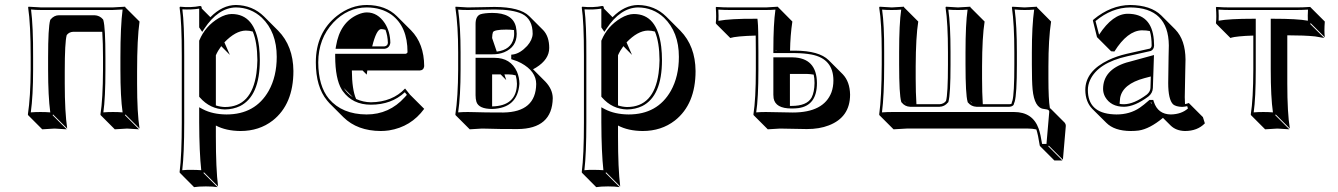

<svg xmlns="http://www.w3.org/2000/svg" viewBox="-20 -459 5366 770"><path d="M529.8 -172.4V-122.6Q529.8 -6.3 539.6 56.6L482.9 0L481 2.9L537.6 59.6Q535.6 59.6 489.7 56.6Q489.7 56.6 440.4 59.6L383.8 2.9L382.8 0Q392.6 -61 393.1 -179.2V-229Q393.1 -284.7 390.1 -331.5H273.4Q256.8 -330.6 247.6 -318.4Q239.7 -291 239.7 -172.4V-123.5Q239.7 -10.3 249.5 56.6L192.9 0L190.9 2.9L247.6 59.6Q245.6 59.6 198.7 56.6Q198.7 56.6 149.4 59.6L92.8 2.9L91.8 0Q102.5 -70.3 103 -180.2V-229Q103 -361.8 92.8 -429.2L94.2 -432.1Q96.2 -432.1 146 -429.2H430.2Q430.2 -429.2 481.9 -432.1L482.9 -429.2L539.6 -372.6Q529.8 -303.7 529.8 -172.4ZM462.9 -229Q462.9 -353.5 471.7 -420.9Q452.1 -419.4 430.2 -418.9H146Q123 -418.9 104.5 -420.9Q113.3 -353 112.8 -229V-180.2Q112.8 -74.7 103.5 -8.3Q120.6 -9.8 142.1 -9.8Q165 -9.8 181.6 -8.3Q172.9 -72.8 172.9 -180.2V-229Q172.9 -348.1 181.2 -377.9L182.1 -379.9L183.1 -381.3Q197.3 -397.9 216.8 -397.9H358.9Q379.9 -397 393.1 -381.3L394 -379.4L394.5 -377.9Q402.8 -348.6 402.8 -229V-179.2Q402.8 -65.4 394.5 -8.3Q411.1 -9.8 433.1 -9.8Q455.1 -9.8 471.7 -8.3Q462.9 -69.3 462.9 -179.2Z M789.1 -352.1 791 -349.1Q791 -349.1 791.5 -349.6ZM993.7 -332.5Q980 -336.4 965.3 -336.4Q924.3 -335.4 879.9 -289.1L901.9 -238.8L867.2 -273.9Q853.5 -255.4 845.7 -237.3V-36.1Q864.3 -30.3 881.8 -29.8Q989.3 -29.8 1008.3 -165Q1011.7 -190.4 1012.2 -217.8Q1011.7 -289.6 993.7 -332.5ZM797.9 -65.4 796.4 -66.9ZM823.7 -390.1Q871.6 -438.5 925.8 -439Q993.2 -438 1039.1 -392.6L1095.7 -335.9Q1155.8 -274.4 1156.7 -174.3Q1156.7 -41 1073.7 24.4Q1019.5 66.4 944.3 66.4Q886.2 65.9 845.7 44.4V88.4Q845.7 217.8 854.5 288.6L797.9 231.9L795.9 234.9L852.5 291.5Q834.5 288.6 805.7 288.6Q776.9 288.6 758.3 291.5L702.1 234.9L700.2 231.9Q709 164.1 709 32.2V-234.9Q709 -373 700.2 -429.2L702.1 -432.1Q746.1 -427.7 782.7 -435.1Q785.6 -434.6 787.1 -433.6Q789.1 -430.2 789.1 -424.8ZM778.8 -349.1V-424.3Q747.1 -419.4 711.4 -421.4Q719.2 -362.3 718.8 -234.9V32.2Q718.8 157.2 710.9 223.6Q730.5 221.7 749 222.2Q768.1 222.2 787.1 223.6Q779.3 152.8 778.8 32.2V-28.8L793.5 -21Q832.5 -0.5 888.2 0Q1003.9 0 1057.6 -94.7Q1089.8 -152.3 1089.8 -231Q1089.8 -330.6 1029.8 -388.2Q986.3 -428.7 925.8 -429.2Q855 -427.7 799.3 -343.8L791 -331.1ZM778.8 -295.9 779.8 -297.9Q803.2 -354 856.9 -386.2Q885.3 -402.8 909.2 -402.8Q1002.9 -402.8 1019 -271.5Q1022 -246.1 1022 -217.8Q1022 -73.7 942.9 -33.7Q915.5 -20.5 881.8 -20Q822.3 -21.5 781.2 -68.4L778.8 -71.3Z M1604.5 -104 1624.5 -79.1 1681.2 -22.5Q1628.4 49.8 1540 64Q1522.9 66.4 1506.8 66.4Q1413.1 65.9 1357.4 11.2L1300.8 -45.4Q1295.4 -51.3 1291.5 -56.2Q1246.6 -110.8 1246.6 -209Q1246.6 -328.1 1331.5 -395.5Q1387.2 -439 1451.2 -439Q1526.9 -438.5 1571.8 -394L1628.4 -337.4Q1680.7 -284.2 1681.2 -193.4Q1679.2 -177.2 1663.1 -176.3H1453.1Q1451.2 -165 1450.7 -159.7L1434.1 -176.3H1391.1Q1391.6 -99.6 1408.2 -62Q1436.5 -49.3 1467.3 -48.8Q1553.7 -49.8 1604.5 -104ZM1525.9 -339.4Q1516.1 -342.3 1507.8 -342.3Q1489.3 -340.3 1472.7 -272.9H1521.5Q1534.7 -274.9 1535.6 -287.1Q1534.7 -315.9 1525.9 -339.4ZM1395.5 -68.8 1358.4 -106Q1366.2 -94.2 1375 -85.4Q1384.8 -75.7 1395.5 -68.8ZM1603.5 -88.9Q1549.8 -39.1 1467.3 -39.1Q1394 -39.1 1354.5 -93.8Q1351.6 -97.7 1350.1 -100.6Q1324.7 -142.6 1324.2 -232.9V-243.2H1606.4Q1613.8 -245.1 1614.3 -250Q1614.3 -352.1 1550.8 -399.4Q1510.3 -428.7 1451.2 -429.2Q1374 -429.2 1316.4 -368.2Q1256.8 -304.2 1256.3 -209Q1256.8 -113.8 1299.3 -62.5Q1352.1 -0.5 1450.2 0Q1541 0 1603 -68.8Q1607.9 -74.2 1611.8 -78.6ZM1325.7 -263.2 1327.6 -274.4Q1343.3 -369.6 1416 -400.9Q1435.5 -409.2 1451.2 -409.2Q1494.6 -409.2 1523.4 -365.7Q1544.9 -332 1545.4 -287.1Q1542 -265.6 1521.5 -263.2Z M1912.6 56.6Q1912.6 56.6 1863.8 59.6L1807.1 2.9L1806.2 0Q1816.9 -70.3 1817.4 -180.2V-249Q1817.4 -356.4 1806.2 -429.2L1807.1 -432.1Q1809.1 -432.1 1856 -429.2Q1877.4 -429.2 1912.1 -430.2Q1944.8 -431.2 1963.4 -431.2Q2065.4 -430.7 2102.1 -394.5L2158.7 -337.9Q2182.6 -312.5 2182.6 -266.6Q2182.6 -220.7 2129.9 -188Q2123 -184.1 2117.7 -181.2L2167 -131.8Q2196.3 -101.1 2196.8 -65.4Q2194.8 57.6 2055.7 58.6Q1974.6 58.6 1937.5 57.1Q1922.9 56.6 1912.6 56.6ZM2041.5 -338.4Q2027.8 -340.3 2010.7 -340.3Q1962.9 -340.3 1957 -330.1Q1954.1 -323.2 1953.6 -306.6L1972.2 -252Q2029.3 -259.3 2040 -305.7Q2042 -314.5 2042 -323.2Q2042 -331.5 2041.5 -338.4ZM2002.9 -160.6 2010.3 -137.7 1987.8 -160.6H1953.6V-32.2Q2051.8 -34.2 2053.2 -123Q2052.7 -141.1 2048.3 -156.7Q2034.7 -160.6 2019.5 -160.6ZM2043 -228 2040 -231V-229Q2042 -228.5 2043 -228ZM1856 -9.8Q1867.7 -9.8 1881.8 -9.3Q1920.4 -7.8 1999 -7.8Q2128.9 -9.8 2130.4 -122.1Q2130.4 -172.9 2069.8 -206.1Q2053.7 -214.8 2037.6 -219.2L2030.3 -221.7V-239.7L2038.6 -240.7Q2066.4 -245.1 2094.2 -274.9Q2115.2 -298.8 2116.2 -323.2Q2116.2 -382.3 2073.7 -403.3Q2036.1 -420.9 1963.4 -420.9Q1945.3 -420.9 1912.6 -419.9Q1877 -418.9 1856 -418.9Q1833.5 -418.9 1817.4 -420.4Q1827.1 -349.6 1827.1 -249V-180.2Q1827.1 -74.7 1817.4 -8.3Q1835 -9.8 1856 -9.8ZM1887.2 -227.1H1963.4Q2027.8 -227.1 2053.2 -171.4Q2063 -148.4 2063 -123Q2056.2 -25.4 1954.1 -22Q1899.9 -22 1890.6 -50.8Q1887.2 -62 1887.2 -77.1ZM1887.2 -241.2V-362.8Q1887.2 -394.5 1907.2 -401.9Q1922.4 -406.7 1954.1 -407.2Q2035.2 -407.2 2048.8 -352.5Q2051.8 -338.9 2052.2 -323.2Q2052.2 -270.5 2002 -249.5Q1980 -240.7 1954.1 -241.2Z M2401.9 -352.1 2403.8 -349.1Q2403.8 -349.1 2404.3 -349.6ZM2606.4 -332.5Q2592.8 -336.4 2578.1 -336.4Q2537.1 -335.4 2492.7 -289.1L2514.6 -238.8L2480 -273.9Q2466.3 -255.4 2458.5 -237.3V-36.1Q2477.1 -30.3 2494.6 -29.8Q2602.1 -29.8 2621.1 -165Q2624.5 -190.4 2625 -217.8Q2624.5 -289.6 2606.4 -332.5ZM2410.6 -65.4 2409.2 -66.9ZM2436.5 -390.1Q2484.4 -438.5 2538.6 -439Q2606 -438 2651.9 -392.6L2708.5 -335.9Q2768.6 -274.4 2769.5 -174.3Q2769.5 -41 2686.5 24.4Q2632.3 66.4 2557.1 66.4Q2499 65.9 2458.5 44.4V88.4Q2458.5 217.8 2467.3 288.6L2410.6 231.9L2408.7 234.9L2465.3 291.5Q2447.3 288.6 2418.5 288.6Q2389.6 288.6 2371.1 291.5L2314.9 234.9L2313 231.9Q2321.8 164.1 2321.8 32.2V-234.9Q2321.8 -373 2313 -429.2L2314.9 -432.1Q2358.9 -427.7 2395.5 -435.1Q2398.4 -434.6 2399.9 -433.6Q2401.9 -430.2 2401.9 -424.8ZM2391.6 -349.1V-424.3Q2359.9 -419.4 2324.2 -421.4Q2332 -362.3 2331.5 -234.9V32.2Q2331.5 157.2 2323.7 223.6Q2343.3 221.7 2361.8 222.2Q2380.9 222.2 2399.9 223.6Q2392.1 152.8 2391.6 32.2V-28.8L2406.2 -21Q2445.3 -0.5 2501 0Q2616.7 0 2670.4 -94.7Q2702.6 -152.3 2702.6 -231Q2702.6 -330.6 2642.6 -388.2Q2599.1 -428.7 2538.6 -429.2Q2467.8 -427.7 2412.1 -343.8L2403.8 -331.1ZM2391.6 -295.9 2392.6 -297.9Q2416 -354 2469.7 -386.2Q2498 -402.8 2522 -402.8Q2615.7 -402.8 2631.8 -271.5Q2634.8 -246.1 2634.8 -217.8Q2634.8 -73.7 2555.7 -33.7Q2528.3 -20.5 2494.6 -20Q2435.1 -21.5 2394 -68.4L2391.6 -71.3Z M3147.9 -34.2Q3151.4 -34.2 3154.3 -34.2Q3216.3 -34.2 3234.9 -67.9Q3246.1 -89.8 3246.6 -126Q3246.6 -145.5 3243.2 -159.7Q3230 -162.1 3214.8 -162.6H3147.9ZM3094.2 -255.9 3091.3 -258.8V-255.9ZM3148.4 -255.9H3168.5Q3265.1 -255.4 3303.2 -217.8L3359.9 -161.1Q3388.2 -131.3 3389.2 -79.6Q3389.2 11.2 3303.7 43.9Q3266.1 58.6 3215.8 58.6Q3194.8 58.6 3161.9 57.6Q3128.9 56.6 3107.9 56.6L3059.1 59.6L3002.4 2.9L3001.5 0Q3011.2 -61 3011.2 -179.2V-250Q3011.2 -283.2 3010.7 -316.4Q2931.2 -314 2908.7 -306.6L2852.5 -362.8L2850.6 -366.2Q2853.5 -389.2 2850.6 -429.2L2852.5 -431.2Q2882.8 -429.2 2907.2 -429.2H3051.3L3099.1 -432.1L3101.6 -429.2L3157.7 -372.6Q3149.4 -317.4 3148.4 -255.9ZM3021.5 -250V-179.2Q3021.5 -65.4 3012.7 -8.3Q3029.3 -9.8 3051.3 -9.8Q3072.8 -9.8 3106 -8.8Q3139.2 -7.8 3159.2 -7.8Q3283.7 -7.8 3314.5 -88.9Q3322.3 -110.8 3322.3 -136.2Q3322.3 -223.1 3234.9 -240.2Q3206.5 -245.6 3168.5 -246.1H3081.5V-258.8Q3081.5 -362.3 3089.8 -420.4Q3072.3 -418.9 3051.3 -418.9H2907.2Q2885.7 -418.9 2860.8 -420.4Q2862.3 -394 2861.3 -375.5Q2909.2 -384.3 3008.3 -383.8H3017.6L3018.6 -374.5Q3021.5 -349.1 3021.5 -250ZM3256.3 -126Q3256.3 -35.6 3181.6 -25.4Q3168.9 -23.9 3154.3 -23.9Q3089.8 -23.9 3082.5 -64.9Q3081.5 -72.3 3081.5 -79.1V-229H3158.2Q3255.4 -227.5 3256.3 -126Z M3615.7 56.6Q3615.7 56.6 3563.5 59.6L3506.8 2.9L3505.9 0Q3515.6 -68.4 3516.1 -200.2V-250Q3516.1 -366.2 3505.9 -429.2L3507.8 -432.1Q3509.8 -432.1 3556.2 -429.2Q3556.2 -429.2 3605 -432.1L3606 -429.2L3662.6 -372.6Q3652.8 -311.5 3652.3 -193.4V-143.6Q3652.3 -87.9 3655.3 -41H3748Q3764.6 -42 3773.9 -54.2Q3781.7 -81.5 3781.7 -200.2V-250Q3781.7 -366.2 3772 -429.2L3773.9 -432.1Q3775.9 -432.1 3821.8 -429.2Q3821.8 -429.2 3871.1 -432.1L3872.1 -429.2L3928.7 -372.6Q3918.9 -311 3918.5 -193.4V-143.6Q3918.5 -87.9 3921.4 -41H4027.8Q4036.6 -41 4037.1 -44.4Q4038.1 -51.3 4040 -54.2Q4047.9 -81.5 4047.9 -200.2V-249Q4047.9 -362.3 4038.1 -429.2L4040 -432.1Q4042 -432.1 4088.9 -429.2L4138.2 -432.1L4139.2 -429.2L4195.3 -372.6Q4184.6 -302.2 4184.6 -192.4V-143.6Q4184.6 -61 4190.4 -25.4Q4192.4 -23.9 4193.4 -23.4L4250 33.2Q4254.4 38.6 4254.4 45.4L4242.7 181.6L4186 125L4184.1 127.9L4240.7 184.6H4208.5L4151.9 127.9L4149.9 125Q4143.1 81.1 4136.2 60.1Q4121.1 56.6 4103.5 56.6ZM3879.9 -44.4 3870.1 -54.2Q3873.5 -49.8 3875 -47.9Q3877.9 -45.4 3879.9 -44.4ZM3613.8 -44.4 3604 -54.2Q3607.4 -49.8 3609.4 -47.9Q3611.8 -45.4 3613.8 -44.4ZM3559.1 -9.8H4046.9Q4121.6 -9.8 4145.5 57.1Q4153.3 79.6 4159.2 118.2H4176.8L4188 -11.2Q4188 -17.6 4179.2 -20Q4173.3 -21.5 4167 -22Q4128.4 -25.4 4121.1 -100.6Q4118.2 -132.3 4118.2 -200.2V-249Q4118.2 -354.5 4127.4 -420.4Q4109.9 -418.9 4088.9 -418.9Q4066.4 -418.9 4049.3 -420.9Q4058.1 -356.4 4058.1 -249V-200.2Q4058.1 -81.1 4049.3 -51.3L4048.8 -49.3L4047.9 -47.9Q4047.9 -47.9 4044.9 -38.1Q4038.6 -31.2 4027.8 -30.8H3896Q3875 -31.7 3861.8 -47.9L3860.8 -49.3L3860.4 -51.3Q3852.1 -80.1 3852.1 -200.2V-250Q3852.1 -363.3 3860.4 -420.4Q3843.3 -418.9 3821.8 -418.9Q3799.3 -418.9 3783.2 -420.4Q3792 -359.4 3792 -250V-200.2Q3792 -81.1 3783.7 -51.3L3783.2 -49.3L3781.7 -47.9Q3767.6 -31.2 3748 -30.8H3629.9Q3608.9 -31.7 3596.2 -47.9L3594.7 -49.3L3594.2 -51.3Q3585.9 -80.1 3585.9 -200.2V-250Q3585.9 -363.3 3594.2 -420.4Q3577.6 -418.9 3555.7 -418.9Q3533.7 -418.9 3517.6 -420.4Q3526.4 -359.4 3525.9 -250V-200.2Q3525.9 -75.7 3517.1 -8.3Q3536.6 -9.8 3559.1 -9.8Z M4597.7 -47.9H4593.8L4599.6 -42Q4598.6 -45.4 4597.7 -47.9ZM4470.2 -42.5Q4478.5 -41 4487.8 -41Q4528.3 -41.5 4579.6 -80.1Q4593.3 -91.8 4593.8 -106L4595.2 -152.3L4569.3 -145.5Q4482.4 -122.1 4472.2 -66.4Q4470.7 -56.2 4470.2 -45.4Q4470.2 -43.5 4470.2 -42.5ZM4732.4 -41.5Q4740.2 -43 4747.6 -45.9L4804.2 10.7L4812 35.6Q4782.2 66.4 4731.9 66.4Q4696.3 65.4 4674.8 44.4L4644 13.7Q4590.3 58.1 4546.4 64.5Q4531.7 66.4 4514.2 66.4Q4449.2 65.9 4417 33.7L4360.4 -22.5Q4333 -50.8 4332.5 -98.1Q4332.5 -173.8 4425.8 -218.3Q4458.5 -233.9 4498.5 -243.2L4591.8 -264.2Q4598.1 -268.1 4598.6 -275.9Q4598.6 -310.5 4591.3 -334.5Q4577.6 -337.4 4559.1 -337.4Q4501.5 -335.9 4449.2 -252.4L4436 -253.4L4379.4 -310.1L4362.8 -377L4365.7 -380.9Q4435.5 -438.5 4512.7 -439Q4595.2 -438 4636.7 -397.5L4693.4 -340.8Q4733.9 -298.8 4734.4 -220.2Q4734.4 -215.8 4733.4 -174.8Q4731.4 -87.9 4731.4 -69.3Q4731.4 -53.7 4732.4 -41.5ZM4605 -58.1 4607.4 -50.8Q4623.5 -0.5 4675.8 0Q4718.3 -1 4744.1 -23.9L4741.2 -33.2Q4730 -30.8 4720.7 -30.3Q4695.8 -31.2 4684.6 -40.5Q4665 -60.1 4665 -126Q4665 -144 4666.5 -231.9Q4667.5 -272.5 4667.5 -276.9Q4666 -428.2 4512.7 -429.2Q4438.5 -428.7 4373.5 -374.5L4387.7 -319.8Q4442.4 -403.3 4502.4 -403.8Q4598.6 -403.8 4607.4 -299.3Q4608.4 -287.6 4608.4 -275.9Q4607.4 -259.8 4594.7 -254.4H4594.2L4501 -233.4Q4383.3 -207 4351.6 -137.7Q4342.8 -118.2 4342.8 -98.1Q4342.8 -6.3 4444.8 -0.5Q4451.7 0 4457.5 0Q4511.2 0 4550.8 -26.9Q4566.4 -37.6 4586.9 -55.7L4589.8 -58.1ZM4607.9 -238.3 4603.5 -106Q4602.5 -85.4 4585.4 -71.8Q4530.3 -31.2 4487.8 -30.8Q4435.1 -30.8 4412.1 -70.3Q4403.8 -85.9 4403.8 -102.1Q4403.8 -178.7 4497.1 -208Q4503.9 -210 4509.8 -211.4Z M5006.3 -316.4Q4972.7 -315.4 4949.7 -313Q4926.8 -310.5 4920.9 -308.6L4914.6 -306.6L4858.4 -362.8L4856.4 -366.2Q4859.4 -389.2 4856.4 -429.2L4858.4 -431.2Q4888.7 -429.2 4913.1 -429.2H5179.2Q5204.6 -429.2 5234.4 -431.2L5236.3 -429.2L5293 -372.6Q5290 -331.5 5293 -309.6L5236.3 -366.2L5234.4 -362.8L5291 -306.6Q5291 -306.6 5253.9 -313Q5210.9 -317.4 5142.6 -317.4V-123.5Q5142.6 -6.3 5152.8 56.6L5096.2 0L5094.2 2.9L5150.9 59.6Q5148.9 59.6 5103 56.6L5053.7 59.6L4997.1 2.9L4996.1 0Q5005.9 -61 5006.3 -180.2ZM5006.3 -383.8H5016.1V-180.2Q5016.1 -65.9 5007.8 -8.3Q5024.9 -9.8 5046.4 -9.8Q5068.4 -9.8 5085 -8.3Q5076.2 -69.3 5076.2 -180.2V-383.8H5086.4Q5183.6 -383.8 5225.1 -376Q5224.1 -395 5225.6 -420.4Q5199.7 -418.9 5179.2 -418.9H4913.1Q4891.6 -418.9 4866.7 -420.4Q4868.2 -394 4867.2 -376Q4910.2 -383.8 5006.3 -383.8Z"/></svg>

Font: Linux Biolinum Shadow O
Style: Regular
Weight: 400
Designer: Philipp H. Poll
Foundry: Philipp H. Poll
Version: Version 1.0.4